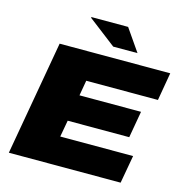

<svg xmlns="http://www.w3.org/2000/svg" viewBox="-125 -1000 1064 1115"><g transform="rotate(15 407.0 -442.5)"><path d="M28 0 149 -688H814L785 -520H354L338 -428H708L680 -268H310L292 -168H730L700 0ZM454 -752 286 -881 288 -885H508L600 -752Z"/></g></svg>

Font: Archivo SemiExpanded Black
Style: Italic
Weight: 900
Width: 6
Italic angle: -10°
Designer: Hector Gatti
Foundry: Omnibus-Type
Version: Version 2.001